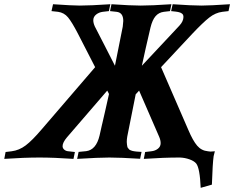

<svg xmlns="http://www.w3.org/2000/svg" viewBox="-73 -754 1113 913"><path d="M446.8 -4.9Q398.4 -4.9 293.9 1.5L300.8 -31.7L336.9 -35.2Q384.3 -41.5 400.4 -109.4Q407.2 -141.1 412.6 -163.6V-163.1Q415.5 -176.3 427 -225.6Q438.5 -274.9 445.3 -307.1Q440.9 -315.4 437 -323.2Q271.5 -131.3 245.1 -100.6Q224.6 -76.2 224.6 -59.1Q224.6 -49.3 232.4 -42.5Q240.2 -35.6 252 -34.7L283.2 -31.2L276.4 1.5Q183.1 -4.9 115.2 -4.9Q41.5 -4.9 -52.7 1.5L-46.4 -31.2L-17.6 -34.7Q18.1 -39.1 49.1 -62.5Q80.1 -85.9 125 -138.7L379.4 -434.6Q339.8 -511.2 296.9 -595.2Q269 -648.9 250.5 -671.4Q231.9 -693.8 203.1 -697.8Q191.4 -698.7 171.9 -701.2L179.2 -733.9Q271.5 -727.5 306.6 -727.5Q355.5 -727.5 451.7 -733.9L444.8 -701.2L415.5 -697.8Q397 -695.3 383.8 -684.6Q370.6 -673.8 370.6 -657.7Q370.6 -644.5 377.4 -629.4L377 -629.9Q397.5 -590.3 425.5 -535.6Q453.6 -481 473.6 -441.4Q488.3 -513.7 510.7 -627.4Q513.2 -649.4 513.2 -654.3Q513.2 -694.3 481.4 -697.8L450.2 -701.2L457 -733.9Q550.3 -727.5 596.2 -727.5Q646 -727.5 742.2 -733.9L735.4 -701.2L706.1 -697.8Q682.1 -694.8 666.7 -677Q651.4 -659.2 642.6 -623Q617.7 -517.1 601.6 -441.4Q667.5 -512.2 779.8 -631.8Q799.3 -652.8 799.3 -673.3Q799.3 -678.7 797.6 -682.9Q795.9 -687 792 -689.7Q788.1 -692.4 784.2 -694.1Q780.3 -695.8 773.9 -697Q767.6 -698.2 763.2 -698.7Q758.8 -699.2 751.5 -700Q744.1 -700.7 740.7 -701.2L748 -733.9Q840.3 -727.5 885.7 -727.5Q923.3 -727.5 1020.5 -733.9L1013.7 -701.2L984.4 -697.8Q951.7 -693.8 921.9 -670.4Q892.1 -647 841.3 -593.3Q812 -562 759.3 -505.6Q706.5 -449.2 692.9 -434.6Q741.2 -322.3 822.3 -136.7Q844.2 -85 864.5 -61.3Q884.8 -37.6 915.5 -34.7L927.7 -33.2L948.7 -34.7L943.8 -15.1L942.9 -11.7Q938 22 934.6 124L881.3 139.2Q877.4 45.4 859.9 23.4Q850.1 11.7 828.6 3.9Q807.1 -3.9 783.2 -4.9H778.3Q706.1 -4.9 610.8 1.5L617.2 -31.2L646.5 -34.7Q665 -36.6 678 -46.9Q690.9 -57.1 690.9 -73.2Q690.9 -87.4 684.1 -103L588.4 -323.2Q585.9 -320.3 583.3 -317.4Q580.6 -314.5 577.4 -311Q574.2 -307.6 572.3 -305.7Q550.3 -199.2 532.2 -105Q529.8 -91.3 529.8 -79.1Q529.8 -72.3 530.8 -66.7Q531.7 -61 532.5 -56.6Q533.2 -52.2 536.4 -49.1Q539.6 -45.9 541.3 -43.5Q543 -41 548.3 -39.3Q553.7 -37.6 555.7 -36.6Q557.6 -35.6 565.2 -34.7Q572.8 -33.7 575.2 -33.4Q577.6 -33.2 587.2 -32.5Q596.7 -31.7 600.1 -31.7L593.3 1Q498.5 -4.9 446.8 -4.9Z"/></svg>

Font: Flanker
Style: Bold Italic
Weight: 700
Italic angle: -12°
Designer: Flanker
Version: Version 2.000